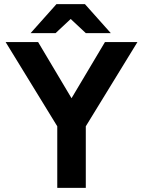

<svg xmlns="http://www.w3.org/2000/svg" viewBox="-20 -902 687 922"><path d="M388 -289 259 -322 484 -700H640ZM255 0V-336H392V0ZM259 -289 7 -700H163L388 -322ZM392 -743 252 -874V-882H388L512 -743ZM127 -743 251 -882H387V-874L247 -743Z"/></svg>

Font: Figtree
Style: Bold
Weight: 700
Designer: Erik Kennedy
Foundry: Erik Kennedy
Version: Version 2.001;gftools[0.9.30]